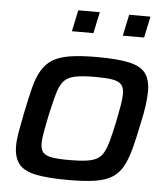

<svg xmlns="http://www.w3.org/2000/svg" viewBox="-52 -754 709 808"><g transform="rotate(5 303.0 -349.5)"><path d="M265 8Q176 8 126 -3Q76 -14 55.5 -41.5Q35 -69 35 -116Q35 -142 41 -176Q47 -210 56 -255Q69 -319 80.5 -364.5Q92 -410 110 -440Q128 -470 156 -487Q184 -504 229 -511Q274 -518 341 -518Q429 -518 478.5 -507Q528 -496 548 -468.5Q568 -441 568 -393Q568 -366 563.5 -332.5Q559 -299 549 -255Q536 -190 523.5 -144Q511 -98 494 -68.5Q477 -39 449 -22Q421 -5 377 1.5Q333 8 265 8ZM264 -76Q307 -76 335.5 -80Q364 -84 381 -94Q398 -104 408.5 -124Q419 -144 427.5 -176Q436 -208 446 -255Q454 -295 459 -324Q464 -353 464 -373Q464 -399 452.5 -412Q441 -425 415 -429.5Q389 -434 341 -434Q287 -434 256 -427.5Q225 -421 209 -402.5Q193 -384 183 -348.5Q173 -313 160 -255Q152 -214 146.5 -185Q141 -156 141 -136Q141 -111 152 -98Q163 -85 190 -80.5Q217 -76 264 -76ZM442 -617 461 -707H551L532 -617ZM227 -617 246 -707H337L318 -617Z"/></g></svg>

Font: Saira SemiExpanded Medium
Style: Italic
Weight: 500
Width: 6
Italic angle: -12°
Designer: Hector Gatti with collaboration of the Omnibus-Type team
Foundry: Omnibus-Type
Version: Version 1.101